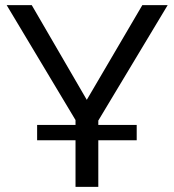

<svg xmlns="http://www.w3.org/2000/svg" viewBox="-20 -730 680 750"><path d="M275 0V-182H125V-242H275V-261L6 -710H104L319 -340L536 -710H635L364 -259V-242H514V-182H364V0Z"/></svg>

Font: Rising Sun
Style: Regular
Weight: 400
Designer: Matt McInerney, Pablo Impallari, Rodrigo Fuenzalida (Raleway font), Stephen Hutchings (Greek), Cristiano Sobral (main ch
Foundry: The Rising Sun Project Authors
Version: Version 4.327; ttfautohint (v1.8.4.7-5d5b-dirty)